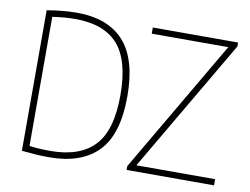

<svg xmlns="http://www.w3.org/2000/svg" viewBox="-80 -861 1276 981"><g transform="rotate(10 558.0 -371.0)"><path d="M230.5 5Q196.5 5 164.2 3Q132 1 88.5 -3.5V-732.5Q125.5 -739 165.2 -743Q205 -747 243 -747Q405.5 -747 488.2 -655Q571 -563 571 -370Q571 -173 484.2 -84Q397.5 5 230.5 5ZM231.5 -28Q383.5 -28 459.2 -107.5Q535 -187 535 -370Q535 -550 463 -632Q391 -714 240.5 -714Q213 -714 183.2 -711.5Q153.5 -709 122.5 -704.5V-34.5Q149 -31 175 -29.5Q201 -28 231.5 -28ZM632.5 0V-20L1035 -708H638V-740H1080.5V-720L677.5 -32H1086V0Z"/></g></svg>

Font: Encode Sans SemiCondensed SemiCondensed Thin
Style: Regular
Weight: 100
Width: 4
Designer: Multiple Designers
Foundry: Impallari Type
Version: Version 3.000; ttfautohint (v1.8.3) -l 8 -r 50 -G 200 -x 14 